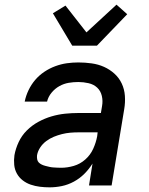

<svg xmlns="http://www.w3.org/2000/svg" viewBox="-20 -796 640 824"><path d="M193 8Q172 8 151.5 5.5Q131 3 112 -3.5Q93 -10 77.5 -22Q62 -34 52.5 -51Q43 -68 41 -88.5Q39 -109 42 -130Q47 -158 60 -186Q73 -214 95 -236Q117 -258 144.5 -273Q172 -288 201 -296.5Q230 -305 259 -308Q288 -311 316 -311H413L418 -341Q422 -363 417 -384.5Q412 -406 397 -420Q382 -434 360 -439Q338 -444 316 -444Q295 -444 274.5 -440.5Q254 -437 235 -426.5Q216 -416 201.5 -398.5Q187 -381 182 -360H86Q91 -385 102.5 -409Q114 -433 131 -453Q148 -473 170.5 -488Q193 -503 217.5 -512Q242 -521 266.5 -524.5Q291 -528 316 -528Q345 -528 373.5 -524Q402 -520 426.5 -509Q451 -498 471 -480Q491 -462 502.5 -437.5Q514 -413 516 -384.5Q518 -356 513 -327L459 0H362L377 -94Q362 -70 342 -50Q322 -30 297 -16.5Q272 -3 245.5 2.5Q219 8 193 8ZM242 -76Q269 -76 296.5 -84Q324 -92 346 -111.5Q368 -131 380 -157.5Q392 -184 397 -211L399 -228H316Q299 -228 281.5 -226.5Q264 -225 246 -220.5Q228 -216 211 -209Q194 -202 178.5 -190.5Q163 -179 152.5 -163Q142 -147 139 -130Q138 -121 139.5 -112.5Q141 -104 146.5 -98.5Q152 -93 159.5 -89.5Q167 -86 175 -84Q183 -82 191.5 -80Q200 -78 208 -77.5Q216 -77 224.5 -76.5Q233 -76 242 -76ZM290 -600 207 -739 261 -772 351 -657 480 -776 526 -735 396 -600Z"/></svg>

Font: Iosevka Custom Medium Oblique
Style: Regular
Weight: 500
Italic angle: -9°
Designer: Belleve Invis
Foundry: Belleve Invis
Version: Version 27.0.1